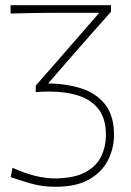

<svg xmlns="http://www.w3.org/2000/svg" viewBox="-20 -514 502 736"><path d="M193 202Q141.5 202 97 189Q52.5 176 21 165L28 129Q117 170 192 170Q265.5 169 307.8 146Q350 123 368 85.2Q386 47.5 386 3Q386 -58 358.8 -94.2Q331.5 -130.5 282.8 -146.8Q234 -163 169 -163Q156.5 -163 142.8 -162.5Q129 -162 117 -161V-186Q140 -212 163.5 -238.8Q187 -265.5 210 -292L360.5 -465H260.5Q231 -465 190.2 -465Q149.5 -465 105 -464.2Q60.5 -463.5 20.5 -462V-494H405.5V-469Q365 -423.5 324.2 -377.2Q283.5 -331 242.5 -284L164.5 -194Q234 -193.5 291.2 -175.2Q348.5 -157 382.8 -114Q417 -71 417 3Q417 54.5 394 100Q371 145.5 321.8 173.8Q272.5 202 193 202Z"/></svg>

Font: Commissioner Flair Thin
Style: Regular
Weight: 100
Designer: Kostas Bartsokas
Foundry: Kostas Bartsokas
Version: Version 1.000; ttfautohint (v1.8.3)